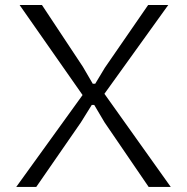

<svg xmlns="http://www.w3.org/2000/svg" viewBox="-20 -735 735 755"><path d="M390.6 -366.2 651.4 0H564.5L391.1 -253.9L350.6 -322.3H340.8L297.9 -253.4L122.6 0H43.9L304.7 -361.3L57.1 -715.3H145L305.7 -472.7L344.7 -405.8H354.5L392.1 -468.3L562.5 -715.3H641.6Z"/></svg>

Font: Proza Libre
Style: Light
Weight: 300
Designer: Jasper de Waard
Foundry: Jasper de Waard
Version: Version 1.000; ttfautohint (v1.4.1.8-43bc)